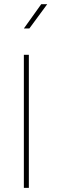

<svg xmlns="http://www.w3.org/2000/svg" viewBox="-20 -903 275 923"><path d="M118.7 -639.6V0H94.7V-639.6ZM94.7 -766.1 178.2 -882.8H207L121.1 -766.1Z"/></svg>

Font: Yantramanav Thin
Style: Regular
Weight: 250
Version: Version 1.001;PS 1.0;hotconv 1.0.72;makeotf.lib2.5.5900; ttf